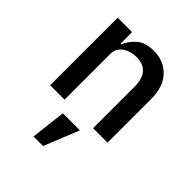

<svg xmlns="http://www.w3.org/2000/svg" viewBox="-219 -653 1037 1037"><g transform="rotate(45 300.0 -134.5)"><path d="M193.5 0H83.5V-516H193.5V-427.5H198.5Q215.5 -468 250 -498Q284.5 -528 347.5 -528Q425.5 -528 473.8 -477Q522 -426 522 -332.5V0H411.5V-315.5Q411.5 -438 305 -438Q277 -438 251.5 -428.2Q226 -418.5 209.8 -399Q193.5 -379.5 193.5 -349.5ZM215.5 259 239 58.5H369.5L288.5 259Z"/></g></svg>

Font: Lilex Medium
Style: Regular
Weight: 500
Designer: Mike Abbink, Paul van der Laan, Pieter van Rosmalen, Mikhael Khrustik
Foundry: Mikhael Khrustik
Version: Version 1.100